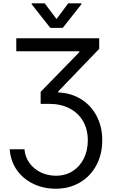

<svg xmlns="http://www.w3.org/2000/svg" viewBox="-20 -940 689 1169"><path d="M159.2 52.2C141.6 27.8 131.5 0 128.9 -31.2H39.1C42.3 15.6 56.5 57.3 81.5 93.8C106.6 130.2 140 158.5 181.6 178.7C223.3 198.9 269.2 209 319.3 209C374.7 209 423.8 196.3 466.8 170.9C509.8 145.5 543.1 110.5 566.9 65.9C590.7 21.3 602.5 -29.3 602.5 -85.9C602.5 -140.6 591.3 -189.6 568.8 -232.9C546.4 -276.2 514.8 -310.5 474.1 -335.9C433.4 -361.3 387 -375 335 -377V-383.8L584 -642.6V-707H79.1V-627.9H462.9V-622.1L227.5 -380.9V-307.6H281.2C326.8 -307.6 367.4 -298.5 402.8 -280.3C438.3 -262 465.8 -236.2 485.4 -202.6C504.9 -169.1 514.6 -129.9 514.6 -85C514.6 -44.6 506.7 -8.1 490.7 24.4C474.8 57 452.1 82.7 422.9 101.6C393.6 120.4 359.4 129.9 320.3 129.9C287.1 129.9 256.3 123 228 109.4C199.7 95.7 176.8 76.7 159.2 52.2ZM324.2 -824.2 252 -919.9H172.9V-914.1L286.1 -770.5H362.3L475.6 -914.1V-919.9H395.5Z"/></svg>

Font: Pretendard Variable
Style: Regular
Weight: 400
Designer: Base glyphs from Inter by Rasmus Andersson; Hangeul glyphs from Noto Sans CJK(Source Han Sans) by Jang Soo-young and Kan
Foundry: Kil Hyung-jin
Version: Version 1.309;Glyphs 3.2 (3225)